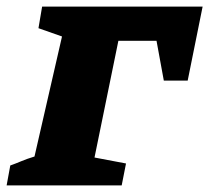

<svg xmlns="http://www.w3.org/2000/svg" viewBox="-43 -559 631 579"><path d="M568 -539 523 -316H451L429 -436H314L242 -84L337 -66L324 0H-23L-12 -60Q5 -66 21.5 -73Q38 -80 61 -87L144 -449L73 -474L84 -539Z"/></svg>

Font: Piazzolla SC ExtraBold
Style: Italic
Weight: 800
Italic angle: -11.3°
Designer: Juan Pablo del Peral
Foundry: Huerta Tipografica
Version: Version 1.330